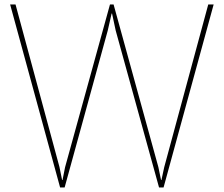

<svg xmlns="http://www.w3.org/2000/svg" viewBox="-20 -830 991 850"><path d="M901.9 -810.1H925.8L704.1 0H684.1L492.2 -694.8L476.1 -770H474.1L457 -694.8L266.1 0H246.1L24.9 -810.1H48.8L243.2 -90.8L254.9 -33.2H256.8L268.1 -89.8L466.8 -810.1H482.9L681.2 -89.8L692.9 -33.2H694.8L707 -89.8Z"/></svg>

Font: Sinkin Sans 100 Thin
Style: Regular
Weight: 100
Designer: Keith Bates
Foundry: K-Type
Version: Sinkin Sans (version 1.0)  by Keith Bates   •   © 2014   www